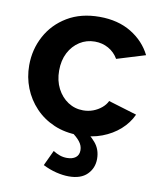

<svg xmlns="http://www.w3.org/2000/svg" viewBox="-83 -600 729 868"><g transform="rotate(10 282.0 -165.5)"><path d="M304.7 10Q240.7 10 190 -11.7Q139.2 -33.5 103.1 -71.7Q66.9 -109.9 47.6 -158.9Q28.3 -207.9 28.3 -262.5Q28.3 -335.5 61.6 -397.2Q94.8 -458.9 156.8 -496.1Q218.8 -533.3 304.2 -533.3Q389.3 -533.3 450.2 -496.3Q511 -459.3 540.8 -399L410.2 -359Q393.4 -387.8 365.2 -403.6Q337.1 -419.4 302.6 -419.4Q264.5 -419.4 233.4 -399.6Q202.2 -379.7 183.9 -344.6Q165.7 -309.4 165.7 -262.5Q165.7 -216.5 184.2 -180.5Q202.8 -144.6 233.9 -124.2Q265.1 -103.9 303.2 -103.9Q327.4 -103.9 348.9 -111.9Q370.4 -120 387.4 -134.2Q404.4 -148.5 412.4 -165.9L543 -126.4Q524.8 -86.6 490.5 -56Q456.2 -25.4 409.4 -7.7Q362.7 10 304.7 10ZM291.4 201.3Q264.5 201.3 233.3 193.7Q202.1 186 171.7 170.6L204.8 100Q220.7 110 236.2 115.3Q251.6 120.6 268.7 120.6Q293.8 120.6 308.6 109.3Q323.3 97.9 323.3 76.1Q323.3 54.7 308.7 36.4Q294.2 18.1 267.6 0L312.2 -28.9Q351.9 -2.5 378 27.6Q404.1 57.8 404.1 101.5Q404.1 143.9 375.4 172.6Q346.8 201.3 291.4 201.3Z"/></g></svg>

Font: Raleway Thin
Style: Regular
Weight: 100
Designer: Matt McInerney, Pablo Impallari, Rodrigo Fuenzalida
Foundry: Matt McInerney, Pablo Impallari, Rodrigo Fuenzalida
Version: Version 4.026